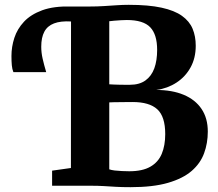

<svg xmlns="http://www.w3.org/2000/svg" viewBox="-20 -770 905 796"><path d="M521.5 6Q485.5 6 460.5 4.5Q435.5 3 411 1.5Q386.5 0 353.5 0H196V-62.5L274 -73.5L274.5 -743H352.5Q383.5 -743 410.8 -744.8Q438 -746.5 463 -748.2Q488 -750 513.5 -750Q596 -750 649.8 -738.2Q703.5 -726.5 734.5 -704.2Q765.5 -682 778.5 -650.8Q791.5 -619.5 791.5 -580.5Q791.5 -529.5 770.2 -490.8Q749 -452 712 -427.8Q675 -403.5 628.5 -397Q693.5 -397 741.5 -377Q789.5 -357 815.5 -318.5Q841.5 -280 841.5 -224.5Q841.5 -176.5 826.2 -134.8Q811 -93 774.8 -61.5Q738.5 -30 676.5 -12Q614.5 6 521.5 6ZM516 -60Q570.5 -60 603.2 -78.8Q636 -97.5 650.5 -132Q665 -166.5 665 -214Q665 -287 632 -317Q599 -347 530 -347Q518.5 -347 504.8 -346.8Q491 -346.5 477.2 -346.5Q463.5 -346.5 452 -346.2Q440.5 -346 433 -345.5V-68Q441 -65 455.2 -63.2Q469.5 -61.5 485.8 -60.8Q502 -60 516 -60ZM518.5 -418.5Q558 -418.5 583 -436.5Q608 -454.5 619.8 -486.8Q631.5 -519 631.5 -563Q631.5 -627 602.8 -657Q574 -687 506 -687Q496.5 -687 482 -686.2Q467.5 -685.5 453.8 -684.2Q440 -683 433 -682V-420.5Q440.5 -420 451.2 -419.5Q462 -419 474 -418.8Q486 -418.5 497.8 -418.5Q509.5 -418.5 518.5 -418.5ZM35.5 -471Q30.5 -483 29 -499.2Q27.5 -515.5 27.5 -538Q27.5 -576 39.5 -613Q51.5 -650 79.5 -680Q107.5 -710 155.2 -727.5Q203 -745 274.5 -743L280.5 -712.5L274.5 -681Q231.5 -683.5 204 -673Q176.5 -662.5 163.8 -638.5Q151 -614.5 151 -576.5Q151 -551.5 156.8 -526.5Q162.5 -501.5 171.5 -471Z"/></svg>

Font: Merriweather 20pt ExtraBold
Style: Regular
Weight: 800
Version: Version 2.100